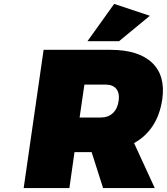

<svg xmlns="http://www.w3.org/2000/svg" viewBox="-20 -954 847 974"><path d="M100.1 0 201.2 -701.2H540Q682.6 -701.2 751.5 -635.7Q820.3 -570.3 803.2 -450.2Q780.3 -295.4 660.2 -228L765.1 0H502.9L444.8 -182.1H357.9L332 0ZM383.8 -357.9H491.2Q528.8 -357.9 552.5 -380.1Q576.2 -402.3 582 -442.9Q587.4 -481.9 569.8 -503.4Q552.2 -524.9 515.1 -524.9H408.2ZM423.8 -745.1 559.1 -934.1 740.2 -874 584 -745.1Z"/></svg>

Font: Trueno Black
Style: Italic
Weight: 900
Designer: Julieta Ulanovsky
Foundry: Julieta Ulanovsky
Version: Version 3.001b | FøM Fix